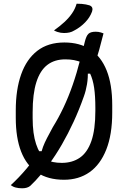

<svg xmlns="http://www.w3.org/2000/svg" viewBox="-20 -949 690 1035"><path d="M538 -769Q527 -724 515 -681.5Q503 -639 489 -598L499 -552H437L453 -566Q455 -531 449 -495Q443 -459 432 -429Q407 -358 377 -293Q347 -228 313.5 -170Q280 -112 243 -62Q239 -58 235.5 -53Q232 -48 229 -43Q214 -24 199.5 -7Q185 10 171 25Q157 40 143 53Q136 59 125 62.5Q114 66 100 66Q90 66 81.5 65Q73 64 65 62Q57 60 50 56.5Q43 53 38 49Q58 31 80.5 7.5Q103 -16 124 -41Q145 -66 160 -88L172 -134H220L201 -116Q204 -136 212 -157.5Q220 -179 233.5 -205Q247 -231 265 -264Q296 -314 322.5 -370Q349 -426 371.5 -490.5Q394 -555 413 -630Q417 -641 419.5 -652Q422 -663 425 -674Q428 -687 431 -699Q434 -711 437 -723Q445 -756 457 -767Q469 -778 496 -778Q504 -778 510.5 -777Q517 -776 524 -774Q531 -772 538 -769ZM327 -720Q410 -720 467.5 -682Q525 -644 555 -569Q585 -494 585 -382V-342Q585 -224 553 -143Q521 -62 463 -21Q405 20 325 20Q239 20 181 -18.5Q123 -57 94 -131.5Q65 -206 65 -314V-354Q65 -466 94 -548Q123 -630 181 -675Q239 -720 327 -720ZM156 -312Q156 -228 174.5 -172.5Q193 -117 225 -89Q245 -80 266 -75.5Q287 -71 313 -71Q370 -71 410.5 -99Q451 -127 472.5 -188.5Q494 -250 494 -351V-368Q494 -431 487.5 -475.5Q481 -520 465.5 -553Q450 -586 423 -612Q400 -621 379 -625Q358 -629 332 -629Q274 -629 235 -599Q196 -569 176 -506Q156 -443 156 -344ZM393 -929Q408 -929 420.5 -928Q433 -927 443 -925Q453 -923 463 -920Q475 -915 477.5 -906Q480 -897 476 -886Q470 -870 461 -856Q452 -842 439.5 -829Q427 -816 412.5 -805Q398 -794 381 -785Q368 -777 354.5 -774Q341 -771 325 -771Q316 -771 307 -772.5Q298 -774 289 -777Q280 -780 271 -785Q302 -807 326.5 -829.5Q351 -852 368 -876.5Q385 -901 393 -929Z"/></svg>

Font: Recursive Casual
Style: Regular
Weight: 400
Version: Version 1.047